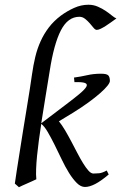

<svg xmlns="http://www.w3.org/2000/svg" viewBox="-20 -762 506 802"><path d="M434.1 -33.2Q401.9 -5.9 377.7 6.6Q353.5 19 335 19Q317.4 19 300.8 2.4Q284.2 -14.2 268.1 -40Q252 -65.9 237.1 -97.4Q222.2 -128.9 207.5 -158.2Q192.9 -187.5 179.2 -210.9Q165.5 -234.4 152.3 -244.6Q147 -209 142.3 -175.3Q137.7 -141.6 134.8 -111.6Q131.8 -81.5 130.9 -56.4Q129.9 -31.2 131.8 -13.2Q125 -9.8 115 -5.4Q105 -1 94.7 3.7Q84.5 8.3 74.7 12.5Q64.9 16.6 59.1 20L42 4.9Q44.4 -14.2 49.8 -48.1Q55.2 -82 61.8 -124.3Q68.4 -166.5 75.9 -213.4Q83.5 -260.3 90.8 -304.7Q98.1 -349.1 104.2 -387.7Q110.4 -426.3 113.8 -452.1Q119.1 -489.7 127.4 -524.4Q135.7 -559.1 149.7 -589.8Q163.6 -620.6 184.1 -647.5Q204.6 -674.3 234.4 -696.8Q260.3 -715.8 289.6 -729Q318.8 -742.2 349.6 -742.2Q370.6 -742.2 388.9 -734.1Q407.2 -726.1 421.9 -716.1Q436.5 -706.1 447.8 -696.8Q459 -687.5 466.3 -685.1Q456.1 -677.7 444.3 -669.2Q432.6 -660.6 421.4 -653.6Q410.2 -646.5 400.4 -641.8Q390.6 -637.2 384.3 -637.2Q377.9 -637.2 370.8 -645.8Q363.8 -654.3 355 -664.6Q346.2 -674.8 335.4 -683.3Q324.7 -691.9 311.5 -691.9Q263.7 -691.9 234.4 -635.3Q205.1 -578.6 187.5 -464.8Q179.2 -412.6 169.9 -356.9Q160.6 -301.3 152.3 -247.1L257.8 -327.1Q291.5 -352.5 313 -370.6Q334.5 -388.7 340.6 -399.7Q346.7 -410.6 335.2 -415.3Q323.7 -419.9 291 -418.9L289.1 -438Q317.9 -441.9 344.5 -448Q371.1 -454.1 401.9 -454.1Q425.3 -454.1 432.1 -447.3Q439 -440.4 439 -423.8Q439 -416.5 428.5 -403.3Q418 -390.1 397.7 -372.3Q377.4 -354.5 348.6 -333.5Q319.8 -312.5 283.2 -290L226.1 -255.4Q238.8 -239.7 252 -217.5Q265.1 -195.3 277.8 -171.1Q290.5 -147 303 -123Q315.4 -99.1 327.1 -80.1Q338.9 -61 349.6 -49.1Q360.4 -37.1 370.1 -37.1Q381.3 -37.1 394.3 -38.3Q407.2 -39.6 425.8 -49.8Z"/></svg>

Font: Gentium Plus
Style: Italic
Weight: 400
Italic angle: -8°
Designer: J. Victor Gaultney, Annie Olsen, Iska Routamaa
Foundry: SIL International
Version: Version 1.510